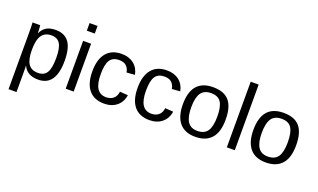

<svg xmlns="http://www.w3.org/2000/svg" viewBox="-91 -1255 3295 1992"><g transform="rotate(20 1556.5 -259.0)"><path d="M514.2 -266.6Q514.2 9.8 319.8 9.8Q197.8 9.8 155.8 -82H153.3Q155.3 -78.6 155.3 1V207.5H67.4V-420.4Q67.4 -502 64.5 -528.3H149.4Q149.9 -526.4 151.1 -509.3Q152.3 -492.2 153.3 -472.4Q154.3 -452.6 154.3 -443.4H156.2Q179.7 -492.2 218.3 -514.9Q256.8 -537.6 319.8 -537.6Q417.5 -537.6 465.8 -472.2Q514.2 -406.7 514.2 -266.6ZM421.9 -264.6Q421.9 -375 392.1 -422.4Q362.3 -469.7 297.4 -469.7Q225.1 -469.7 190.2 -419.7Q155.3 -369.6 155.3 -257.8Q155.3 -153.8 188.5 -104.5Q221.7 -55.2 296.4 -55.2Q361.8 -55.2 391.8 -103.3Q421.9 -151.4 421.9 -264.6Z M710.9 -724.6V-640.6H623V-724.6ZM710.9 -528.3V0H623V-528.3Z M1048.3 9.8Q937.5 9.8 879.2 -60.3Q820.8 -130.4 820.8 -264.6Q820.8 -397.9 879.4 -468Q938 -538.1 1047.4 -538.1Q1128.4 -538.1 1181.9 -496.1Q1235.4 -454.1 1249 -380.4L1158.7 -373.5Q1151.9 -417.5 1124 -443.4Q1096.2 -469.2 1044.9 -469.2Q975.1 -469.2 943.8 -422.9Q912.6 -376.5 912.6 -266.6Q912.6 -161.1 945.8 -110.4Q979 -59.6 1045.9 -59.6Q1092.8 -59.6 1124.3 -85Q1155.8 -110.4 1163.1 -163.1L1252 -157.2Q1241.7 -81.1 1187 -35.6Q1132.3 9.8 1048.3 9.8Z M1548.3 9.8Q1437.5 9.8 1379.2 -60.3Q1320.8 -130.4 1320.8 -264.6Q1320.8 -397.9 1379.4 -468Q1438 -538.1 1547.4 -538.1Q1628.4 -538.1 1681.9 -496.1Q1735.4 -454.1 1749 -380.4L1658.7 -373.5Q1651.9 -417.5 1624 -443.4Q1596.2 -469.2 1544.9 -469.2Q1475.1 -469.2 1443.8 -422.9Q1412.6 -376.5 1412.6 -266.6Q1412.6 -161.1 1445.8 -110.4Q1479 -59.6 1545.9 -59.6Q1592.8 -59.6 1624.3 -85Q1655.8 -110.4 1663.1 -163.1L1752 -157.2Q1741.7 -81.1 1687 -35.6Q1632.3 9.8 1548.3 9.8Z M2292.5 -264.6Q2292.5 -126 2231.4 -58.1Q2170.4 9.8 2054.2 9.8Q1938.5 9.8 1879.4 -60.8Q1820.3 -131.3 1820.3 -264.6Q1820.3 -538.1 2057.1 -538.1Q2178.2 -538.1 2235.4 -471.4Q2292.5 -404.8 2292.5 -264.6ZM2200.2 -264.6Q2200.2 -374 2167.7 -423.6Q2135.3 -473.1 2058.6 -473.1Q1981.4 -473.1 1947 -422.6Q1912.6 -372.1 1912.6 -264.6Q1912.6 -160.2 1946.5 -107.7Q1980.5 -55.2 2053.2 -55.2Q2132.3 -55.2 2166.3 -106Q2200.2 -156.7 2200.2 -264.6Z M2489.7 -724.6V0H2401.9V-724.6Z M3070.8 -264.6Q3070.8 -126 3009.8 -58.1Q2948.7 9.8 2832.5 9.8Q2716.8 9.8 2657.7 -60.8Q2598.6 -131.3 2598.6 -264.6Q2598.6 -538.1 2835.4 -538.1Q2956.5 -538.1 3013.7 -471.4Q3070.8 -404.8 3070.8 -264.6ZM2978.5 -264.6Q2978.5 -374 2946 -423.6Q2913.6 -473.1 2836.9 -473.1Q2759.8 -473.1 2725.3 -422.6Q2690.9 -372.1 2690.9 -264.6Q2690.9 -160.2 2724.9 -107.7Q2758.8 -55.2 2831.5 -55.2Q2910.6 -55.2 2944.6 -106Q2978.5 -156.7 2978.5 -264.6Z"/></g></svg>

Font: Arimo Nerd Font
Style: Regular
Weight: 400
Designer: Steve Matteson
Foundry: Monotype Imaging Inc.
Version: Version 1.33;Nerd Fonts 3.2.1